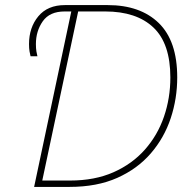

<svg xmlns="http://www.w3.org/2000/svg" viewBox="-20 -734 727 754"><path d="M114 0 260 -689H234Q175 -689 148 -650.5Q121 -612 121 -561Q121 -544 123 -532Q125 -520 127 -513H100Q98 -520 96 -532Q94 -544 94 -561Q94 -626 130.5 -670Q167 -714 235 -714H403Q531 -714 603.5 -643.5Q676 -573 676 -430Q676 -347 650.5 -270Q625 -193 572.5 -132Q520 -71 440.5 -35.5Q361 0 253 0ZM146 -25H255Q352 -25 425.5 -57.5Q499 -90 549 -146.5Q599 -203 624 -276Q649 -349 649 -430Q649 -563 582.5 -626Q516 -689 393 -689H287Z"/></svg>

Font: Noto Sans Disp Thin
Style: Italic
Weight: 100
Italic angle: -12°
Designer: Monotype Design Team
Foundry: Monotype Imaging Inc.
Version: Version 2.000;GOOG;noto-source:20170915:90ef993387c0